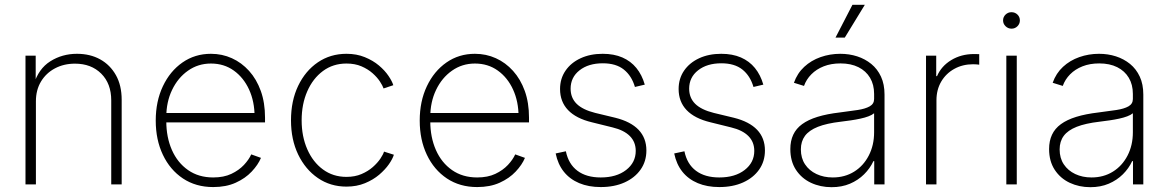

<svg xmlns="http://www.w3.org/2000/svg" viewBox="-20 -777 4925 809"><path d="M131.3 -350.1V0H87.4V-542.5H130.4V-420.4H122.1Q142.1 -487.3 192.1 -518.8Q242.2 -550.3 304.2 -550.3Q359.9 -550.3 402.1 -526.9Q444.3 -503.4 468.5 -460.2Q492.7 -417 492.7 -356.4V0H448.7V-354Q448.7 -424.8 406.5 -466.8Q364.3 -508.8 295.9 -508.8Q249 -508.8 211.7 -489Q174.3 -469.2 152.8 -433.6Q131.3 -397.9 131.3 -350.1Z M878.4 11.2Q805.2 11.2 750.7 -25.1Q696.3 -61.5 666.3 -124.8Q636.2 -188 636.2 -269Q636.2 -350.1 666.3 -413.6Q696.3 -477.1 748.8 -513.7Q801.3 -550.3 868.7 -550.3Q916 -550.3 957 -531.7Q998 -513.2 1029.5 -478.3Q1061 -443.4 1078.9 -393.8Q1096.7 -344.2 1096.7 -281.2V-261.2H663.6V-300.8H1072.3L1052.7 -285.6Q1052.7 -349.1 1029.5 -399.7Q1006.3 -450.2 965.1 -479.7Q923.8 -509.3 868.7 -509.3Q814.9 -509.3 772.2 -479.2Q729.5 -449.2 705.1 -398.2Q680.7 -347.2 680.7 -284.2V-266.1Q680.7 -198.7 704.3 -145Q728 -91.3 772.5 -60.3Q816.9 -29.3 878.4 -29.3Q922.9 -29.3 954.8 -44.4Q986.8 -59.6 1007.8 -82Q1028.8 -104.5 1038.6 -126.5L1079.6 -111.8Q1067.4 -82.5 1040.5 -54Q1013.7 -25.4 973.1 -7.1Q932.6 11.2 878.4 11.2Z M1439.9 9.3Q1372.1 9.3 1319.3 -26.9Q1266.6 -63 1236.3 -126Q1206.1 -189 1206.1 -270Q1206.1 -352.1 1236.3 -415.3Q1266.6 -478.5 1319.3 -514.4Q1372.1 -550.3 1439.9 -550.3Q1482.9 -550.3 1517.3 -536.1Q1551.8 -522 1576.7 -501Q1601.6 -480 1616.9 -457.3Q1632.3 -434.6 1637.2 -418L1596.2 -404.3Q1592.3 -416 1580.8 -433.6Q1569.3 -451.2 1549.8 -468.5Q1530.3 -485.8 1502.9 -497.6Q1475.6 -509.3 1439.9 -509.3Q1383.3 -509.3 1340.8 -477.8Q1298.3 -446.3 1274.7 -392.3Q1251 -338.4 1251 -270Q1251 -202.1 1274.7 -148.2Q1298.3 -94.2 1340.8 -63Q1383.3 -31.7 1439.9 -31.7Q1475.6 -31.7 1503.4 -43.7Q1531.2 -55.7 1551 -73.2Q1570.8 -90.8 1582.8 -108.6Q1594.7 -126.5 1598.1 -138.2L1639.6 -125Q1634.3 -107.4 1618.7 -85Q1603 -62.5 1577.9 -41Q1552.7 -19.5 1517.8 -5.1Q1482.9 9.3 1439.9 9.3Z M1990.7 11.2Q1917.5 11.2 1863 -25.1Q1808.6 -61.5 1778.6 -124.8Q1748.5 -188 1748.5 -269Q1748.5 -350.1 1778.6 -413.6Q1808.6 -477.1 1861.1 -513.7Q1913.6 -550.3 1981 -550.3Q2028.3 -550.3 2069.3 -531.7Q2110.4 -513.2 2141.8 -478.3Q2173.3 -443.4 2191.2 -393.8Q2209 -344.2 2209 -281.2V-261.2H1775.9V-300.8H2184.6L2165 -285.6Q2165 -349.1 2141.8 -399.7Q2118.7 -450.2 2077.4 -479.7Q2036.1 -509.3 1981 -509.3Q1927.2 -509.3 1884.5 -479.2Q1841.8 -449.2 1817.4 -398.2Q1793 -347.2 1793 -284.2V-266.1Q1793 -198.7 1816.7 -145Q1840.3 -91.3 1884.8 -60.3Q1929.2 -29.3 1990.7 -29.3Q2035.2 -29.3 2067.1 -44.4Q2099.1 -59.6 2120.1 -82Q2141.1 -104.5 2150.9 -126.5L2191.9 -111.8Q2179.7 -82.5 2152.8 -54Q2126 -25.4 2085.4 -7.1Q2044.9 11.2 1990.7 11.2Z M2511.2 11.2Q2460 11.2 2420.4 -5.4Q2380.9 -22 2355.7 -53.5Q2330.6 -85 2321.3 -130.4L2364.3 -139.6Q2375.5 -85.4 2413.1 -57.4Q2450.7 -29.3 2511.2 -29.3Q2577.6 -29.3 2618.2 -60.8Q2658.7 -92.3 2658.7 -141.1Q2658.7 -178.7 2634 -203.6Q2609.4 -228.5 2561 -240.2L2474.1 -261.7Q2407.2 -277.8 2373.5 -313.2Q2339.8 -348.6 2339.8 -401.9Q2339.8 -445.8 2362.8 -479.2Q2385.7 -512.7 2426.3 -531.5Q2466.8 -550.3 2519.5 -550.3Q2566.9 -550.3 2602.3 -534.9Q2637.7 -519.5 2661.4 -490.5Q2685.1 -461.4 2696.8 -420.4L2655.3 -410.6Q2641.6 -457.5 2608.6 -483.9Q2575.7 -510.3 2520 -510.3Q2459.5 -510.3 2421.9 -480.7Q2384.3 -451.2 2384.3 -403.3Q2384.3 -364.7 2409.7 -339.6Q2435.1 -314.5 2487.8 -301.3L2572.8 -280.8Q2637.7 -264.6 2670.7 -230Q2703.6 -195.3 2703.6 -143.1Q2703.6 -97.2 2679.2 -62.5Q2654.8 -27.8 2611.6 -8.3Q2568.4 11.2 2511.2 11.2Z M3010.7 11.2Q2959.5 11.2 2919.9 -5.4Q2880.4 -22 2855.2 -53.5Q2830.1 -85 2820.8 -130.4L2863.8 -139.6Q2875 -85.4 2912.6 -57.4Q2950.2 -29.3 3010.7 -29.3Q3077.1 -29.3 3117.7 -60.8Q3158.2 -92.3 3158.2 -141.1Q3158.2 -178.7 3133.5 -203.6Q3108.9 -228.5 3060.5 -240.2L2973.6 -261.7Q2906.7 -277.8 2873 -313.2Q2839.4 -348.6 2839.4 -401.9Q2839.4 -445.8 2862.3 -479.2Q2885.3 -512.7 2925.8 -531.5Q2966.3 -550.3 3019 -550.3Q3066.4 -550.3 3101.8 -534.9Q3137.2 -519.5 3160.9 -490.5Q3184.6 -461.4 3196.3 -420.4L3154.8 -410.6Q3141.1 -457.5 3108.2 -483.9Q3075.2 -510.3 3019.5 -510.3Q2959 -510.3 2921.4 -480.7Q2883.8 -451.2 2883.8 -403.3Q2883.8 -364.7 2909.2 -339.6Q2934.6 -314.5 2987.3 -301.3L3072.3 -280.8Q3137.2 -264.6 3170.2 -230Q3203.1 -195.3 3203.1 -143.1Q3203.1 -97.2 3178.7 -62.5Q3154.3 -27.8 3111.1 -8.3Q3067.9 11.2 3010.7 11.2Z M3483.9 11.7Q3436.5 11.7 3397 -6.8Q3357.4 -25.4 3333.7 -61.5Q3310.1 -97.7 3310.1 -148.9Q3310.1 -183.1 3322.3 -209.2Q3334.5 -235.4 3359.9 -253.9Q3385.3 -272.5 3424.8 -284.7Q3464.4 -296.9 3518.6 -303.2Q3561 -308.6 3593.5 -313.5Q3626 -318.4 3644.5 -328.9Q3663.1 -339.4 3663.1 -359.9V-381.3Q3663.1 -420.4 3646 -449.2Q3628.9 -478 3597.2 -493.9Q3565.4 -509.8 3521.5 -509.8Q3481.9 -509.8 3450.9 -497.6Q3419.9 -485.4 3398.7 -463.9Q3377.4 -442.4 3367.7 -415L3325.2 -428.2Q3339.4 -468.3 3368.7 -495.4Q3397.9 -522.5 3437.5 -536.4Q3477.1 -550.3 3520.5 -550.3Q3558.1 -550.3 3591.6 -539.6Q3625 -528.8 3651.1 -507.6Q3677.2 -486.3 3692.1 -454.1Q3707 -421.9 3707 -378.4V0H3663.6V-98.1H3660.2Q3646 -67.4 3620.8 -42.5Q3595.7 -17.6 3561.3 -2.9Q3526.9 11.7 3483.9 11.7ZM3488.8 -29.3Q3539.6 -29.3 3578.9 -53.7Q3618.2 -78.1 3640.6 -121.6Q3663.1 -165 3663.1 -219.7V-299.8Q3654.3 -292.5 3639.4 -286.9Q3624.5 -281.2 3605.2 -277.1Q3585.9 -272.9 3564.7 -269.8Q3543.5 -266.6 3522.5 -264.2Q3463.4 -257.3 3426.3 -242.7Q3389.2 -228 3371.8 -204.6Q3354.5 -181.2 3354.5 -147.5Q3354.5 -110.8 3372.1 -84.5Q3389.6 -58.1 3420.2 -43.7Q3450.7 -29.3 3488.8 -29.3ZM3500.5 -618.7 3571.8 -756.8H3624L3539.6 -618.7Z M3881.8 0V-542.5H3924.8V-456.1H3928.2Q3946.3 -498.5 3988.3 -523.9Q4030.3 -549.3 4084 -549.3Q4089.8 -549.3 4095.2 -549.1Q4100.6 -548.8 4106 -548.8V-504.4Q4103 -504.9 4096.2 -505.6Q4089.4 -506.3 4080.6 -506.3Q4036.1 -506.3 4001 -486.8Q3965.8 -467.3 3945.8 -433.1Q3925.8 -398.9 3925.8 -354.5V0Z M4220.2 0V-542.5H4264.2V0ZM4242.2 -656.2Q4227.5 -656.2 4217 -666.5Q4206.5 -676.8 4206.5 -690.9Q4206.5 -705.6 4217 -715.6Q4227.5 -725.6 4241.7 -725.6Q4256.8 -725.6 4267.1 -715.6Q4277.3 -705.6 4277.3 -690.9Q4277.3 -676.8 4267.1 -666.5Q4256.8 -656.2 4242.2 -656.2Z M4574.2 11.7Q4526.9 11.7 4487.3 -6.8Q4447.8 -25.4 4424.1 -61.5Q4400.4 -97.7 4400.4 -148.9Q4400.4 -183.1 4412.6 -209.2Q4424.8 -235.4 4450.2 -253.9Q4475.6 -272.5 4515.1 -284.7Q4554.7 -296.9 4608.9 -303.2Q4651.4 -308.6 4683.8 -313.5Q4716.3 -318.4 4734.9 -328.9Q4753.4 -339.4 4753.4 -359.9V-381.3Q4753.4 -420.4 4736.3 -449.2Q4719.2 -478 4687.5 -493.9Q4655.8 -509.8 4611.8 -509.8Q4572.3 -509.8 4541.3 -497.6Q4510.3 -485.4 4489 -463.9Q4467.8 -442.4 4458 -415L4415.5 -428.2Q4429.7 -468.3 4459 -495.4Q4488.3 -522.5 4527.8 -536.4Q4567.4 -550.3 4610.8 -550.3Q4648.4 -550.3 4681.9 -539.6Q4715.3 -528.8 4741.5 -507.6Q4767.6 -486.3 4782.5 -454.1Q4797.4 -421.9 4797.4 -378.4V0H4753.9V-98.1H4750.5Q4736.3 -67.4 4711.2 -42.5Q4686 -17.6 4651.6 -2.9Q4617.2 11.7 4574.2 11.7ZM4579.1 -29.3Q4629.9 -29.3 4669.2 -53.7Q4708.5 -78.1 4731 -121.6Q4753.4 -165 4753.4 -219.7V-299.8Q4744.6 -292.5 4729.7 -286.9Q4714.8 -281.2 4695.6 -277.1Q4676.3 -272.9 4655 -269.8Q4633.8 -266.6 4612.8 -264.2Q4553.7 -257.3 4516.6 -242.7Q4479.5 -228 4462.2 -204.6Q4444.8 -181.2 4444.8 -147.5Q4444.8 -110.8 4462.4 -84.5Q4480 -58.1 4510.5 -43.7Q4541 -29.3 4579.1 -29.3Z"/></svg>

Font: Inter 16pt ExtraLight
Style: Regular
Weight: 250
Version: Version 4.001;git-66647c0bb